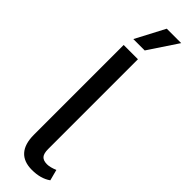

<svg xmlns="http://www.w3.org/2000/svg" viewBox="-324 -940 942 942"><g transform="rotate(45 147.0 -469.0)"><path d="M66 -119V-742H165V-119Q165 -88 176.5 -75Q188 -62 214 -62Q235 -62 266 -75L281 -18Q242 10 181 10Q124 10 95 -22.5Q66 -55 66 -119ZM159 -948H259L158 -796H79Z"/></g></svg>

Font: Sarabun Medium
Style: Regular
Weight: 500
Designer: Suppakit Chalermlarp | Katatrad Co.,Ltd.
Foundry: Cadson Demak Co.,Ltd.
Version: Version 1.000; ttfautohint (v1.6)